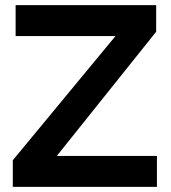

<svg xmlns="http://www.w3.org/2000/svg" viewBox="-20 -730 667 750"><path d="M30 0V-104L431 -589H41V-710H590V-606L202 -121H593V0Z"/></svg>

Font: Raleway
Style: Bold
Weight: 700
Designer: Matt McInerney, Pablo Impallari, Rodrigo Fuenzalida
Foundry: Matt McInerney, Pablo Impallari, Rodrigo Fuenzalida
Version: Version 3.000